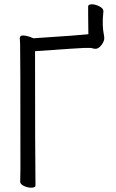

<svg xmlns="http://www.w3.org/2000/svg" viewBox="-20 -864 540 893"><path d="M124 9Q109 9 91.5 1Q74 -7 74 -19L75 -81Q75 -649 73.5 -662Q72 -675 72 -685Q72 -699 86 -699Q96 -699 107.5 -696Q119 -693 128 -689L136 -686Q362 -701 382 -704Q387 -705 391 -705Q391 -738 390 -796V-834Q390 -844 408 -844Q423 -844 442 -834.5Q461 -825 461 -812Q457 -775 458 -749Q459 -723 462 -709Q465 -695 465 -685Q465 -677 459 -665.5Q453 -654 443.5 -645.5Q434 -637 424 -637Q415 -637 404 -641H370Q358 -641 143 -626Q143 -149 145 -1Q145 9 124 9Z"/></svg>

Font: LXGW WenKai Mono TC
Style: Regular
Weight: 400
Designer: LXGW / Fontworks Inc.
Foundry: LXGW / Fontworks Inc.
Version: Version 1.330